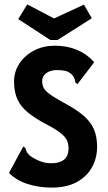

<svg xmlns="http://www.w3.org/2000/svg" viewBox="-20 -842 490 874"><path d="M215 12Q157 12 105.5 -4.5Q54 -21 21 -55L81 -166L86 -175L95 -169Q98 -162 100.5 -154Q103 -146 115 -134Q136 -119 160.5 -109Q185 -99 211 -99Q248 -98 270 -114Q292 -130 292 -167Q292 -184 286 -200Q280 -216 259.5 -233.5Q239 -251 197 -273Q141 -302 107.5 -329.5Q74 -357 59 -390.5Q44 -424 44 -470Q44 -517 69 -554Q94 -591 136 -612.5Q178 -634 229 -634Q341 -634 409 -559L338 -466L333 -459L324 -465Q322 -473 320 -481.5Q318 -490 308 -502Q293 -516 277 -519.5Q261 -523 240 -523Q209 -523 190.5 -509Q172 -495 172 -474Q172 -457 178 -443.5Q184 -430 205.5 -414Q227 -398 273 -373Q329 -343 361.5 -314.5Q394 -286 408 -252.5Q422 -219 422 -174Q422 -123 399 -81Q376 -39 330 -13.5Q284 12 215 12ZM362 -821 398 -759 242 -660H209L63 -755L104 -822L226 -758Z"/></svg>

Font: Inconsolata SemiCondensed Black
Style: Regular
Weight: 900
Width: 4
Monospace: yes
Designer: Raph Levien, Cyreal, Brenton Simpson
Foundry: Raph Levien, Cyreal, Google
Version: Version 3.001; ttfautohint (v1.8.2.53-6de2)